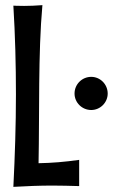

<svg xmlns="http://www.w3.org/2000/svg" viewBox="-20 -723 456 747"><path d="M288 -101C232 -93 183 -89 130 -88C134 -283 128 -515 145 -703C120 -701 95 -700 74 -700C49 -700 32 -701 32 -701C39 -586 42 -471 42 -356C42 -236 38 -116 32 4C85 1 134 -1 184 -1C218 -1 252 0 288 1ZM399 -359C399 -395 370 -424 335 -424C299 -424 270 -395 270 -359C270 -324 299 -295 335 -295C370 -295 399 -324 399 -359Z"/></svg>

Font: Mouse Memoirs
Style: Regular
Weight: 400
Designer: Astigmatic (AOETI)
Foundry: Astigmatic (AOETI)
Version: Version 1.000